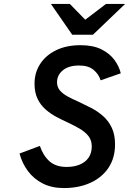

<svg xmlns="http://www.w3.org/2000/svg" viewBox="-20 -941 654 973"><path d="M303.5 12Q242.5 12 197 -11Q151.5 -34 121.8 -73.8Q92 -113.5 79 -163L182 -201.5Q199 -152 231 -123.5Q263 -95 318 -95Q355.5 -95 384.2 -107Q413 -119 429 -142.2Q445 -165.5 445 -199Q445 -230.5 428 -251.8Q411 -273 383.5 -289Q356 -305 324 -320Q294 -333.5 264.2 -349.5Q234.5 -365.5 209.8 -387.5Q185 -409.5 170 -441Q155 -472.5 155 -517Q155 -572.5 183.2 -616.5Q211.5 -660.5 263.8 -686.2Q316 -712 388.5 -712Q451.5 -712 493.8 -691Q536 -670 560 -637.2Q584 -604.5 592 -569.5L490 -534Q480.5 -565 454.2 -587Q428 -609 381 -609Q327.5 -609 298.2 -584.5Q269 -560 269 -524Q269 -499.5 284 -482.2Q299 -465 324 -451.5Q349 -438 379 -425Q410 -410.5 442.5 -393.8Q475 -377 502.2 -353Q529.5 -329 546.2 -294.2Q563 -259.5 563 -209.5Q563 -140.5 530 -91Q497 -41.5 438.5 -14.8Q380 12 303.5 12ZM346 -765 238 -921H334L412 -841L517 -921H614L451 -765Z"/></svg>

Font: Overpass SemiBold
Style: Italic
Weight: 600
Italic angle: -10°
Designer: Delve Withrington, Dave Bailey, Thomas Jockin
Foundry: Delve Fonts LLC
Version: Version 4.000